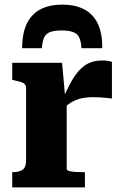

<svg xmlns="http://www.w3.org/2000/svg" viewBox="-20 -812 536 832"><path d="M250 -792Q195 -792 156 -772Q117 -752 96.5 -710Q76 -668 76 -603H161Q164 -635 172 -651Q180 -667 198 -673.5Q216 -680 247 -680Q277 -680 295.5 -673.5Q314 -667 322.5 -651Q331 -635 333 -603H423Q424 -668 403.5 -710Q383 -752 344 -772Q305 -792 250 -792ZM465 -544V-385Q457 -386 443.5 -387.5Q430 -389 414.5 -390Q399 -391 385 -391Q363 -391 343.5 -388Q324 -385 307.5 -378Q291 -371 277 -360.5Q263 -350 250 -333L247 -371Q271 -428 294.5 -468Q318 -508 348.5 -529Q379 -550 424 -550Q438 -550 449 -548Q460 -546 465 -544ZM33 0V-66H36Q63 -66 78 -76.5Q93 -87 93 -116V-431Q93 -441 87.5 -447Q82 -453 71 -456.5Q60 -460 42 -464L33 -466V-540H249L263 -384L269 -387V-80Q269 -74 279.5 -71Q290 -68 306 -67Q322 -66 337 -66H348V0Z"/></svg>

Font: Roboto Serif
Style: Bold
Weight: 700
Designer: Greg Gazdowicz
Foundry: Commercial Type
Version: Version 1.008